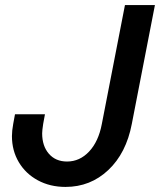

<svg xmlns="http://www.w3.org/2000/svg" viewBox="-20 -720 630 756"><path d="M27 -184Q27 -205 32 -232L39 -270H157L150 -232Q146 -206 146 -195Q146 -145 172.5 -114.5Q199 -84 244 -84Q294 -84 331 -123.5Q368 -163 381 -232L472 -700H590L499 -232Q477 -117 406.5 -50.5Q336 16 238 16Q177 16 129 -10Q81 -36 54 -81.5Q27 -127 27 -184Z"/></svg>

Font: MedMera Sans Semibold
Style: Italic
Weight: 600
Italic angle: -11°
Designer: Kasper Nordkvist
Foundry: UNCUT.wtf
Version: Version 1.300